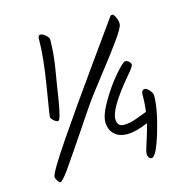

<svg xmlns="http://www.w3.org/2000/svg" viewBox="-109 -848 980 977"><g transform="rotate(-15 380.5 -359.5)"><path d="M630 -330Q638 -330 652 -314.5Q666 -299 666 -286Q666 -214 631 -97.5Q596 19 572 19Q563 19 557.5 10.5Q552 2 552 -7.5Q552 -17 558 -37Q586 -122 594 -159Q529 -131 484.5 -131Q440 -131 415.5 -155.5Q391 -180 391 -219Q391 -258 430.5 -325Q470 -392 513.5 -442Q557 -492 568 -492Q579 -492 588 -483.5Q597 -475 597 -466Q597 -457 558 -412Q444 -276 444 -221Q444 -181 480 -181Q513 -181 555 -197.5Q597 -214 604 -216Q610 -256 610 -306Q610 -330 630 -330ZM324 -307Q171 -79 136.5 -31Q102 17 91 17Q86 17 77.5 4.5Q69 -8 69 -16Q69 -38 169.5 -186Q270 -334 407 -525.5Q544 -717 547 -721.5Q550 -726 551.5 -728Q553 -730 555 -732.5Q557 -735 558 -736Q562 -738 567.5 -738Q573 -738 582 -720Q591 -702 591 -683.5Q591 -665 546.5 -603Q502 -541 430 -449.5Q358 -358 324 -307ZM174 -715Q174 -735 186 -735Q198 -735 213.5 -721.5Q229 -708 229 -697Q228 -622 216.5 -552.5Q205 -483 200.5 -454.5Q196 -426 193.5 -409Q191 -392 187 -370Q183 -348 180 -335Q177 -322 174 -310Q167 -286 160 -286Q150 -287 137.5 -298.5Q125 -310 125 -317.5Q125 -325 149.5 -472.5Q174 -620 174 -715Z"/></g></svg>

Font: Kalam Light
Style: Regular
Weight: 300
Version: Version 2.001;PS 1.0;hotconv 1.0.79;makeotf.lib2.5.61930; tt